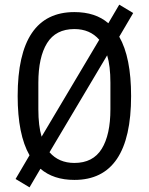

<svg xmlns="http://www.w3.org/2000/svg" viewBox="-20 -762 640 826"><path d="M154 -36 107 44 47 8 107 -94Q56 -183 56 -349Q56 -710 300 -710Q391 -710 446 -662L493 -742L553 -706L493 -604Q544 -515 544 -349Q544 12 300 12Q210 12 154 -36ZM159 -174 407 -591Q367 -637 300 -637Q220 -637 182.5 -576.5Q145 -516 145 -406V-292Q145 -220 159 -174ZM455 -292V-406Q455 -478 441 -524L193 -107Q233 -61 300 -61Q380 -61 417.5 -121.5Q455 -182 455 -292Z"/></svg>

Font: iA Writer Duo S
Style: Regular
Weight: 400
Designer: Mike Abbink, Paul van der Laan, Pieter van Rosmalen, Oliver Reichenstein
Foundry: Bold Monday and Information Architects Inc.
Version: Version 2.000